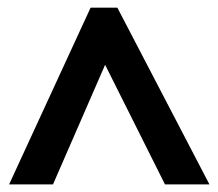

<svg xmlns="http://www.w3.org/2000/svg" viewBox="-20 -738 572 504"><path d="M119.1 -253.9 255.9 -567.9 413.1 -253.9H529.8L288.1 -717.8H217.8L3.9 -253.9Z"/></svg>

Font: Open Sans bold
Style: Bold
Weight: 700
Foundry: Ascender Corporation
Version: Version 1.100;PS 001.100;hotconv 1.0.88;makeotf.lib2.5.64775